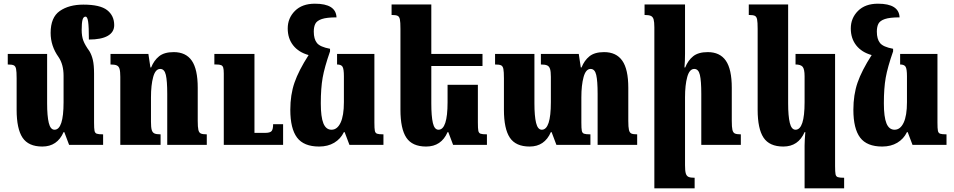

<svg xmlns="http://www.w3.org/2000/svg" viewBox="-20 -784 5164 1039"><path d="M538 -57V0H354L328 -69H324Q290 9 209 9Q134 9 102 -39Q70 -87 70 -190V-360Q70 -396 67 -411Q64 -426 54.5 -430.5Q45 -435 22 -435V-492H235V-225Q235 -156 244 -119Q253 -82 275 -82Q324 -82 324 -231V-374Q324 -435 297 -475Q254 -535 254 -606Q254 -690 303.5 -724.5Q353 -759 431 -759Q522 -759 560 -729Q598 -699 598 -648Q598 -610 563 -590Q528 -570 461 -570Q461 -639 457 -666.5Q453 -694 443 -694Q431 -694 426.5 -676.5Q422 -659 422 -622Q422 -588 431 -564Q440 -540 464 -507Q476 -487 482.5 -459.5Q489 -432 489 -385V-121Q489 -88 491.5 -76Q494 -64 503.5 -60.5Q513 -57 538 -57Z M1099 0H885V-276Q885 -346 877.5 -378.5Q870 -411 847 -411Q821 -411 809 -367.5Q797 -324 797 -257V-125Q797 -95 801 -81Q805 -67 815.5 -62Q826 -57 849 -57V0H631V-368Q631 -397 627 -411Q623 -425 612 -430Q601 -435 578 -435V-492H783L794 -419H798Q813 -457 841 -479.5Q869 -502 920 -502Q986 -502 1018 -455.5Q1050 -409 1050 -309V-130Q1050 -96 1053.5 -81Q1057 -66 1067 -61.5Q1077 -57 1099 -57ZM1512 0H1191V-386Q1191 -408 1188 -418Q1185 -428 1176.5 -431.5Q1168 -435 1150 -435H1140V-492H1357V-65H1415Q1441 -65 1449.5 -74.5Q1458 -84 1458 -112H1512Z M2055 -57V0H1871L1845 -69H1841Q1823 -32 1788.5 -11.5Q1754 9 1707 9Q1624 9 1587.5 -39.5Q1551 -88 1551 -190Q1551 -271 1573.5 -336.5Q1596 -402 1650 -486Q1596 -501 1566.5 -538.5Q1537 -576 1537 -630Q1537 -686 1576 -725Q1615 -764 1684 -764Q1798 -764 1801 -690Q1748 -690 1721.5 -681Q1695 -672 1686.5 -655.5Q1678 -639 1678 -613Q1678 -573 1695 -551.5Q1712 -530 1766 -520V-506Q1736 -420 1726 -363.5Q1716 -307 1716 -225Q1716 -151 1730 -116.5Q1744 -82 1774 -82Q1805 -82 1823 -120Q1841 -158 1841 -231V-371Q1841 -411 1833.5 -423Q1826 -435 1804 -435V-492H2006V-121Q2006 -88 2008.5 -76Q2011 -64 2020.5 -60.5Q2030 -57 2055 -57Z M2615 -57V0H2432L2406 -69H2402Q2368 9 2286 9Q2211 9 2179 -39Q2147 -87 2147 -190V-628Q2147 -664 2144 -679Q2141 -694 2131.5 -698.5Q2122 -703 2099 -703V-760H2314V-492H2591V-427H2314V-225Q2314 -155 2322.5 -118.5Q2331 -82 2353 -82Q2402 -82 2402 -231V-325H2566V-121Q2566 -88 2568.5 -76Q2571 -64 2580.5 -60.5Q2590 -57 2615 -57Z M3428 -57V0H3214V-276Q3214 -346 3206.5 -378.5Q3199 -411 3176 -411Q3150 -411 3138 -367Q3126 -323 3126 -257V-121Q3126 -88 3128.5 -76Q3131 -64 3140.5 -60.5Q3150 -57 3175 -57V0H2991L2965 -69H2961Q2927 9 2846 9Q2771 9 2739 -39Q2707 -87 2707 -190V-360Q2707 -396 2704 -411Q2701 -426 2691.5 -430.5Q2682 -435 2659 -435V-492H2872V-225Q2872 -156 2881 -119Q2890 -82 2912 -82Q2961 -82 2961 -231V-368Q2961 -397 2956.5 -411Q2952 -425 2941 -430Q2930 -435 2907 -435V-492H3112L3123 -419H3127Q3142 -457 3170 -479.5Q3198 -502 3249 -502Q3315 -502 3347.5 -455.5Q3380 -409 3380 -309V-130Q3380 -96 3383.5 -81Q3387 -66 3396.5 -61.5Q3406 -57 3428 -57Z M3989 0H3775V-276Q3775 -346 3767.5 -378.5Q3760 -411 3737 -411Q3711 -411 3699 -367.5Q3687 -324 3687 -257V110Q3687 140 3691 154Q3695 168 3705.5 173Q3716 178 3739 178V235H3521V-636Q3521 -665 3517 -679Q3513 -693 3502 -698Q3491 -703 3468 -703V-760H3687V-493Q3687 -455 3684 -419H3688Q3703 -457 3731 -479.5Q3759 -502 3810 -502Q3876 -502 3908 -455.5Q3940 -409 3940 -309V-130Q3940 -96 3943.5 -81Q3947 -66 3957 -61.5Q3967 -57 3989 -57Z M4334 4Q4334 -21 4338 -69H4334Q4300 9 4219 9Q4144 9 4112 -39Q4080 -87 4080 -190V-628Q4080 -664 4077 -679Q4074 -694 4064.5 -698.5Q4055 -703 4032 -703V-760H4245V-225Q4245 -156 4254 -119Q4263 -82 4285 -82Q4334 -82 4334 -231V-371Q4334 -410 4323.5 -422.5Q4313 -435 4285 -435V-492H4499V114Q4499 147 4501.5 159Q4504 171 4513.5 174.5Q4523 178 4548 178V235H4334Z M5102 -57V0H4918L4892 -69H4888Q4870 -32 4835.5 -11.5Q4801 9 4754 9Q4671 9 4634.5 -39.5Q4598 -88 4598 -190Q4598 -271 4620.5 -336.5Q4643 -402 4697 -486Q4643 -501 4613.5 -538.5Q4584 -576 4584 -630Q4584 -686 4623 -725Q4662 -764 4731 -764Q4845 -764 4848 -690Q4795 -690 4768.5 -681Q4742 -672 4733.5 -655.5Q4725 -639 4725 -613Q4725 -573 4742 -551.5Q4759 -530 4813 -520V-506Q4783 -420 4773 -363.5Q4763 -307 4763 -225Q4763 -151 4777 -116.5Q4791 -82 4821 -82Q4852 -82 4870 -120Q4888 -158 4888 -231V-371Q4888 -411 4880.5 -423Q4873 -435 4851 -435V-492H5053V-121Q5053 -88 5055.5 -76Q5058 -64 5067.5 -60.5Q5077 -57 5102 -57Z"/></svg>

Font: Noto Serif Armenian Black Cond
Style: Regular
Weight: 900
Width: 3
Designer: Monotype Design team
Foundry: Monotype Imaging Inc.
Version: Version 1.000